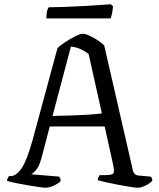

<svg xmlns="http://www.w3.org/2000/svg" viewBox="-20 -879 746 899"><path d="M194 0Q187 0 164.5 -3Q142 -6 113 -11Q84 -16 56.5 -21.5Q29 -27 13 -32Q13 -39 16.5 -45.5Q20 -52 23 -55H32Q56 -55 80.5 -90Q105 -125 132 -221L249 -653Q260 -665 284 -681Q308 -697 332 -709Q356 -721 368 -721Q380 -721 399 -712Q418 -703 437.5 -690.5Q457 -678 468 -666L602 -82Q607 -59 629 -57L686 -52Q693 -46 693 -32Q681 -20 661 -10Q641 0 625 0Q616 0 590 -4Q564 -8 532.5 -14Q501 -20 474.5 -26Q448 -32 438 -35Q438 -43 441 -49.5Q444 -56 447 -59H472Q500 -59 509 -65.5Q518 -72 509 -111L470 -287H213L174 -138Q163 -98 147.5 -81.5Q132 -65 126 -63L257 -52Q259 -50 261.5 -44.5Q264 -39 264 -31Q252 -19 231 -9.5Q210 0 194 0ZM226 -336Q272 -337 317 -338.5Q362 -340 399 -342.5Q436 -345 457 -348L395 -626Q355 -657 312 -661ZM197 -793Q197 -814 200.5 -827.5Q204 -841 208 -845Q238 -845 280.5 -846.5Q323 -848 367 -850.5Q411 -853 446.5 -855.5Q482 -858 499 -859L509 -850Q508 -831 504.5 -815.5Q501 -800 498 -793Z"/></svg>

Font: Texturina 72pt
Style: Regular
Weight: 400
Designer: Guillermo Torres Carreño
Foundry: Omnibus-Type
Version: Version 1.002; ttfautohint (v1.8.3)